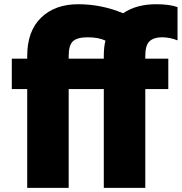

<svg xmlns="http://www.w3.org/2000/svg" viewBox="-20 -858 864 913"><path d="M36.1 -434.6V-579.1H109.4V-591.8Q109.4 -710 175.3 -773.9Q241.2 -837.9 352.1 -837.9Q462.9 -837.9 565.4 -794.9Q627.9 -837.9 722.7 -837.9Q786.1 -837.9 824.2 -824.2V-666Q788.1 -680.7 750 -680.7Q711.9 -680.7 691.4 -662.1Q670.9 -643.6 670.9 -591.8V-579.1H780.3V-434.6H670.9V35.2H473.6V-434.6H306.6V35.2H109.4V-434.6ZM306.6 -579.1H473.6V-591.8Q473.6 -633.8 481.4 -665Q447.3 -680.7 397.5 -680.7Q347.7 -680.7 327.1 -662.1Q306.6 -643.6 306.6 -591.8Z"/></svg>

Font: GenEi M Gothic v2 Black
Style: Regular
Weight: 900
Version: Version 2.0